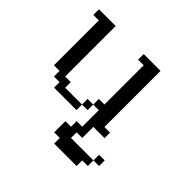

<svg xmlns="http://www.w3.org/2000/svg" viewBox="-113 -369 591 591"><g transform="rotate(45 183.0 -73.0)"><path d="M316.9 72.8V48.3H341.3V72.8ZM170.4 -23.9V-48.3H194.8V-23.9ZM72.8 0V-23.9H48.3V-48.3H23.9V-243.7H0V-268.1H72.8V-48.3H97.2V-23.9H170.4V0ZM194.8 121.6V97.2H170.4V48.3H194.8V23.9H219.2V-48.3H194.8V-72.8H219.2V-243.7H194.8V-268.1H268.1V-23.9H292.5V0H243.7V48.3H219.2V72.8H316.9V97.2H292.5V121.6Z"/></g></svg>

Font: FS Mondwest Regular
Style: Regular
Weight: 400
Designer: NZWStudios2024
Foundry: https://fontstruct.com
Version: Version 1.0